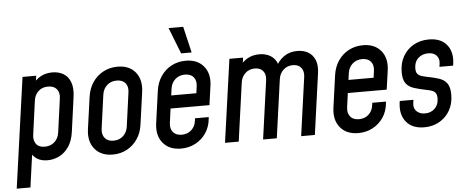

<svg xmlns="http://www.w3.org/2000/svg" viewBox="-58 -928 3062 1256"><g transform="rotate(-5 1473.0 -300.0)"><path d="M4 180 105.5 -545H195.5L184.5 -470L172 -490.5Q194.5 -523 227.2 -540.2Q260 -557.5 302 -557.5Q343 -557.5 374.2 -539.2Q405.5 -521 420.2 -482.5Q435 -444 426.5 -383.5L396 -162Q388 -101 361.8 -62.5Q335.5 -24 298.8 -5.8Q262 12.5 221.5 12.5Q180 12.5 152.5 -5.2Q125 -23 111.5 -54.5L129.5 -75L94 180ZM211.5 -77.5Q250 -77.5 275.5 -101Q301 -124.5 306 -162L336.5 -383.5Q342 -421.5 323.2 -444.5Q304.5 -467.5 265.5 -467.5Q227 -467.5 202.2 -444.2Q177.5 -421 172.5 -383.5L142 -161.5Q137 -125 154.5 -101.2Q172 -77.5 211.5 -77.5Z M650 12.5Q573 12.5 532 -37Q491 -86.5 502 -167L531.5 -378.5Q539.5 -432.5 567 -472.8Q594.5 -513 636.8 -535.2Q679 -557.5 730 -557.5Q807.5 -557.5 847.5 -508Q887.5 -458.5 876.5 -378.5L847 -167Q840 -113.5 812.5 -73Q785 -32.5 743.2 -10Q701.5 12.5 650 12.5ZM662.5 -77.5Q700.5 -77.5 726 -101Q751.5 -124.5 756.5 -162L787 -383.5Q792.5 -421.5 773.8 -444.5Q755 -467.5 717 -467.5Q679 -467.5 653.2 -444.5Q627.5 -421.5 622 -383.5L591.5 -162Q586.5 -124.5 605.5 -101Q624.5 -77.5 662.5 -77.5Z M1098.5 12.5Q1021 12.5 980 -37Q939 -86.5 950 -167L979.5 -378.5Q987 -432 1014.5 -472.5Q1042 -513 1084.2 -535.2Q1126.5 -557.5 1178 -557.5Q1254.5 -557.5 1295.5 -508.2Q1336.5 -459 1325 -378.5L1307.5 -254.5H1037.5L1049 -339.5H1229L1235 -383.5Q1240.5 -421.5 1221.8 -444.5Q1203 -467.5 1165 -467.5Q1127 -467.5 1101.2 -444.5Q1075.5 -421.5 1070 -383.5L1039.5 -162Q1034.5 -124.5 1053.2 -101Q1072 -77.5 1110.5 -77.5Q1149 -77.5 1174.5 -101.2Q1200 -125 1204 -162L1206 -177H1296L1295 -167Q1290 -113 1262.8 -72.8Q1235.5 -32.5 1192.8 -10Q1150 12.5 1098.5 12.5ZM1152.5 -608 1085 -780H1181L1221.5 -608Z M1387.5 0 1464 -545H1554L1543 -469L1530.5 -489Q1553 -522 1586 -539.8Q1619 -557.5 1660.5 -557.5Q1692.5 -557.5 1719 -546.5Q1745.5 -535.5 1763 -512.5Q1780.5 -489.5 1784.5 -453.5L1762.5 -457.5Q1784 -504 1821.5 -530.8Q1859 -557.5 1911 -557.5Q1950.5 -557.5 1980.8 -540.5Q2011 -523.5 2026 -488.2Q2041 -453 2033 -398.5L1977.5 0H1887.5L1941 -383.5Q1946.5 -421.5 1928.2 -444.5Q1910 -467.5 1874 -467.5Q1837 -467.5 1811.8 -444.5Q1786.5 -421.5 1781 -383.5L1727.5 0H1637.5L1691 -383.5Q1696.5 -421.5 1678.2 -444.5Q1660 -467.5 1624 -467.5Q1587 -467.5 1561.8 -444.5Q1536.5 -421.5 1531 -383.5L1477.5 0Z M2262.5 12.5Q2185 12.5 2144 -37Q2103 -86.5 2114 -167L2143.5 -378.5Q2151 -432 2178.5 -472.5Q2206 -513 2248.2 -535.2Q2290.5 -557.5 2342 -557.5Q2418.5 -557.5 2459.5 -508.2Q2500.5 -459 2489 -378.5L2471.5 -254.5H2201.5L2213 -339.5H2393L2399 -383.5Q2404.5 -421.5 2385.8 -444.5Q2367 -467.5 2329 -467.5Q2291 -467.5 2265.2 -444.5Q2239.5 -421.5 2234 -383.5L2203.5 -162Q2198.5 -124.5 2217.2 -101Q2236 -77.5 2274.5 -77.5Q2313 -77.5 2338.5 -101.2Q2364 -125 2368 -162L2370 -177H2460L2459 -167Q2454 -113 2426.8 -72.8Q2399.5 -32.5 2356.8 -10Q2314 12.5 2262.5 12.5Z M2695.5 12.5Q2618 12.5 2578.5 -34.5Q2539 -81.5 2548 -158L2550 -173H2640L2637 -152.5Q2632 -118 2652.8 -97.8Q2673.5 -77.5 2708 -77.5Q2747 -77.5 2772.5 -102.5Q2798 -127.5 2798 -169Q2798 -192 2789.8 -203.8Q2781.5 -215.5 2766 -221Q2750.5 -226.5 2728.5 -230.5Q2683.5 -239.5 2649.8 -250.2Q2616 -261 2597.5 -285.2Q2579 -309.5 2579 -359.5Q2579 -419 2604.8 -463.8Q2630.5 -508.5 2674.5 -533Q2718.5 -557.5 2774 -557.5Q2852 -557.5 2891 -510.5Q2930 -463.5 2920 -387.5L2918 -373H2828L2831 -392.5Q2836 -425.5 2817.5 -446.5Q2799 -467.5 2762 -467.5Q2722.5 -467.5 2696.2 -443Q2670 -418.5 2670 -376Q2670 -353 2678.8 -341.5Q2687.5 -330 2703.2 -324.8Q2719 -319.5 2740.5 -315Q2786.5 -306.5 2819.8 -295.5Q2853 -284.5 2871.2 -259.8Q2889.5 -235 2889.5 -185.5Q2889.5 -126.5 2864.2 -82Q2839 -37.5 2795 -12.5Q2751 12.5 2695.5 12.5Z"/></g></svg>

Font: Mohave Light Medium
Style: Italic
Weight: 500
Italic angle: -8°
Version: Version 2.003